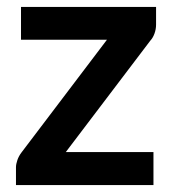

<svg xmlns="http://www.w3.org/2000/svg" viewBox="-20 -533 500 553"><path d="M429.5 -462Q429.5 -449 425 -436.5Q420.5 -424 413 -416L169.5 -95H422V0H26V-51.5Q26 -60 30 -71.8Q34 -83.5 42 -94L288 -418.5H40.5V-513H429.5Z"/></svg>

Font: Lato
Style: Bold
Weight: 700
Designer: Lukasz Dziedzic with Adam Twardoch and Botio Nikoltchev
Foundry: tyPoland Lukasz Dziedzic
Version: Version 2.010; 2014-09-01; http://www.latofonts.com/; ttfaut